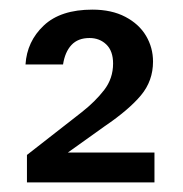

<svg xmlns="http://www.w3.org/2000/svg" viewBox="-20 -731 380 399"><path d="M36 -352V-409L150 -498Q178 -520 196.5 -544Q215 -568 215 -599Q215 -625 201 -638.5Q187 -652 166 -652Q142 -652 128.5 -637.5Q115 -623 111 -597H33Q36 -645 71 -678Q106 -711 172 -711Q212 -711 240.5 -696Q269 -681 283.5 -656.5Q298 -632 298 -603Q298 -563 273 -533Q248 -503 198 -469L121 -414H301V-352Z"/></svg>

Font: DM Sans 28pt Medium
Style: Regular
Weight: 500
Version: Version 4.004;gftools[0.9.30]